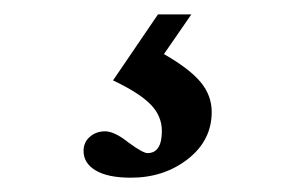

<svg xmlns="http://www.w3.org/2000/svg" viewBox="-20 -20 427 267"><path d="M162.1 227.1Q129.9 227.1 113 217Q96.2 207 96.2 189.9Q96.2 177.7 105 170.2Q113.8 162.6 126 162.6Q139.2 162.6 158.7 178.2Q178.7 192.9 185.1 192.9Q205.1 192.9 205.1 162.1Q205.1 141.1 189.2 125Q173.3 108.9 137.2 91.8L199.7 0H246.1L208 55.2Q243.7 75.7 259 94.2Q274.4 112.8 274.4 135.7Q274.4 175.3 241.2 201.2Q208 227.1 162.1 227.1Z"/></svg>

Font: Elstob Medium
Style: Regular
Weight: 500
Designer: Peter S. Baker
Version: Version 1.015